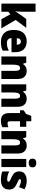

<svg xmlns="http://www.w3.org/2000/svg" viewBox="1700 -2516 826 4267"><g transform="rotate(90 2113.5 -383.0)"><path d="M241 -460Q241 -424 238.5 -384.5Q236 -345 232 -310H235Q246 -330 261 -354Q276 -378 288 -394L402 -553H600L424 -318L610 0H407L298 -199L241 -155V0H60V-760H241Z M898 -563Q1010 -563 1075 -499Q1140 -435 1140 -310V-225H827Q828 -177 855.5 -150Q883 -123 938 -123Q985 -123 1024.5 -133.5Q1064 -144 1107 -166V-31Q1068 -10 1023 0Q978 10 915 10Q791 10 718.5 -59.5Q646 -129 646 -273Q646 -419 714 -491Q782 -563 898 -563ZM904 -434Q873 -434 852.5 -413Q832 -392 829 -343H975Q975 -385 956 -409.5Q937 -434 904 -434Z M1557 -563Q1638 -563 1687 -513Q1736 -463 1736 -360V0H1555V-304Q1555 -359 1542 -387Q1529 -415 1495 -415Q1449 -415 1433 -374Q1417 -333 1417 -246V0H1236V-553H1374L1397 -482H1405Q1428 -521 1466 -542Q1504 -563 1557 -563Z M2175 -563Q2256 -563 2305 -513Q2354 -463 2354 -360V0H2173V-304Q2173 -359 2160 -387Q2147 -415 2113 -415Q2067 -415 2051 -374Q2035 -333 2035 -246V0H1854V-553H1992L2015 -482H2023Q2046 -521 2084 -542Q2122 -563 2175 -563Z M2723 -137Q2744 -137 2764.5 -142Q2785 -147 2807 -156V-21Q2777 -7 2744 1.5Q2711 10 2665 10Q2583 10 2538.5 -32.5Q2494 -75 2494 -182V-414H2431V-495L2511 -548L2556 -664H2675V-553H2799V-414H2675V-191Q2675 -137 2723 -137Z M3214 -563Q3295 -563 3344 -513Q3393 -463 3393 -360V0H3212V-304Q3212 -359 3199 -387Q3186 -415 3152 -415Q3106 -415 3090 -374Q3074 -333 3074 -246V0H2893V-553H3031L3054 -482H3062Q3085 -521 3123 -542Q3161 -563 3214 -563Z M3603 -776Q3645 -776 3672 -757.5Q3699 -739 3699 -691Q3699 -644 3671.5 -625.5Q3644 -607 3603 -607Q3560 -607 3533.5 -625.5Q3507 -644 3507 -691Q3507 -739 3533.5 -757.5Q3560 -776 3603 -776ZM3693 -553V0H3512V-553Z M4193 -170Q4193 -87 4140.5 -38.5Q4088 10 3975 10Q3923 10 3879 3.5Q3835 -3 3791 -21V-174Q3835 -152 3882.5 -140.5Q3930 -129 3964 -129Q4019 -129 4019 -158Q4019 -169 4011 -178Q4003 -187 3980.5 -198.5Q3958 -210 3914 -229Q3852 -257 3821 -296Q3790 -335 3790 -400Q3790 -480 3846.5 -521.5Q3903 -563 4000 -563Q4051 -563 4095.5 -551Q4140 -539 4187 -516L4139 -393Q4104 -411 4067.5 -422.5Q4031 -434 4004 -434Q3962 -434 3962 -410Q3962 -400 3969.5 -392.5Q3977 -385 3998 -374.5Q4019 -364 4061 -345Q4125 -316 4159 -277.5Q4193 -239 4193 -170Z"/></g></svg>

Font: Noto Sans Gurmukhi SemiCondensed Black
Style: Regular
Weight: 900
Width: 4
Designer: Jelle Bosma - Monotype Design Team
Foundry: Monotype Imaging Inc.
Version: Version 2.004; ttfautohint (v1.8.4.7-5d5b)